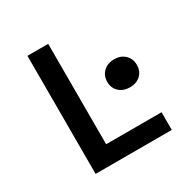

<svg xmlns="http://www.w3.org/2000/svg" viewBox="-151 -788 901 921"><g transform="rotate(-30 300.0 -327.0)"><path d="M120 0V-654H235V-98H542V0ZM471 -277Q436 -277 412.5 -298Q389 -319 389 -354Q389 -389 412.5 -410.5Q436 -432 471 -432Q507 -432 530 -410.5Q553 -389 553 -354Q553 -319 530 -298Q507 -277 471 -277Z"/></g></svg>

Font: Source Code Pro SemiBold
Style: Regular
Weight: 600
Monospace: yes
Designer: Paul D. Hunt, Teo Tuominen
Foundry: Adobe Systems Incorporated
Version: Version 1.018;hotconv 1.0.116;makeotfexe 2.5.65601